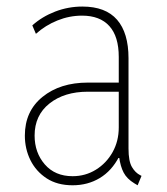

<svg xmlns="http://www.w3.org/2000/svg" viewBox="-20 -549 502 577"><path d="M198.2 7.8Q152.3 7.8 120.4 -12.9Q88.4 -33.7 71.5 -67.6Q54.7 -101.6 54.7 -141.6Q54.7 -214.8 107.7 -257.8Q160.6 -300.8 244.1 -300.8H346.7V-273.4H244.1Q173.3 -273.4 128.7 -238Q84 -202.6 84 -141.6Q84 -90.3 114.7 -54.9Q145.5 -19.5 198.2 -19.5Q236.8 -19.5 268.3 -39.1Q299.8 -58.6 318.4 -91.8Q336.9 -125 336.9 -166V-274.4V-279.3V-377.9Q336.9 -439.5 308.6 -470.7Q280.3 -502 226.6 -502Q188.5 -502 152.6 -487.5Q116.7 -473.1 87.9 -447.3L77.1 -472.7Q106.4 -499 145.8 -514.2Q185.1 -529.3 227.5 -529.3Q297.4 -529.3 331.8 -489.7Q366.2 -450.2 366.2 -374V-102.5Q366.2 -64.5 376.5 -47.1Q386.7 -29.8 401.4 -22.5L405.3 -20.5L393.6 7.8L383.8 2Q361.3 -11.7 351.6 -30.3Q341.8 -48.8 337.9 -78.1L341.8 -74.2H330.1L337.9 -78.1Q315.9 -35.6 279.8 -13.9Q243.7 7.8 198.2 7.8Z"/></svg>

Font: Reddit Sans Condensed ExtraLight
Style: Regular
Weight: 250
Version: Version 1.014